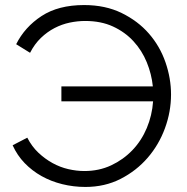

<svg xmlns="http://www.w3.org/2000/svg" viewBox="-20 -734 740 760"><path d="M318 6Q271 6 226.5 -5Q182 -16 144.5 -37Q107 -58 77.5 -88.5Q48 -119 30 -159L88 -189Q106 -154 132 -129.5Q158 -105 188 -88.5Q218 -72 250.5 -64.5Q283 -57 314 -57Q372 -57 420 -79.5Q468 -102 504 -139.5Q540 -177 561 -227Q582 -277 586 -333H223V-392H585Q580 -441 561 -487.5Q542 -534 508.5 -570.5Q475 -607 427.5 -629Q380 -651 317 -651Q287 -651 256 -644.5Q225 -638 196 -623Q167 -608 142 -584Q117 -560 99 -525L44 -559Q78 -627 144.5 -670.5Q211 -714 313 -714Q397 -714 461.5 -682.5Q526 -651 569.5 -601Q613 -551 635 -487.5Q657 -424 657 -360Q657 -292 633 -226.5Q609 -161 564.5 -109.5Q520 -58 457.5 -26Q395 6 318 6Z"/></svg>

Font: Oxford Sans
Style: Regular
Weight: 400
Designer: Matt McInerney, Pablo Impallari, Rodrigo Fuenzalida
Foundry: Matt McInerney, Pablo Impallari, Rodrigo Fuenzalida
Version: Version 3.000g; ttfautohint (v1.5) -l 8 -r 28 -G 28 -x 14 -D